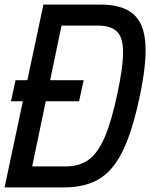

<svg xmlns="http://www.w3.org/2000/svg" viewBox="-23 -820 657 840"><path d="M-3 0 167 -800H416Q511 -800 559 -759.5Q607 -719 613 -629.5Q619 -540 587 -392Q564 -284 535.5 -209Q507 -134 469 -88Q431 -42 378.5 -21Q326 0 255 0ZM25 -377 45 -469H343L323 -377ZM103 -21 40 -92H266Q324 -92 364.5 -121Q405 -150 435 -219.5Q465 -289 490 -408Q515 -524 515.5 -589Q516 -654 489.5 -681Q463 -708 405 -708H168L261 -779Z"/></svg>

Font: Victor Mono Thin
Style: Italic
Weight: 100
Italic angle: -12°
Monospace: yes
Designer: Rune Bjørnerås
Version: Version 1.561;gftools[0.9.30]